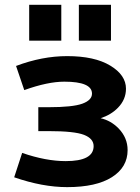

<svg xmlns="http://www.w3.org/2000/svg" viewBox="-20 -768 585 800"><path d="M101.6 -598.6V-748H235.4V-598.6ZM308.6 -598.6V-748H442.4V-598.6ZM399.4 -275.4Q442.4 -265.6 474.6 -232.4Q511.7 -193.4 511.7 -142.6Q511.7 -71.3 446.3 -29.8Q380.9 11.7 259.8 11.7Q157.2 11.7 39.1 -29.3L72.3 -130.9Q170.9 -96.7 253.9 -96.7Q370.1 -96.7 370.1 -159.2Q370.1 -190.4 330.1 -206.1Q290 -221.7 182.6 -221.7H139.6V-321.3H182.6Q282.2 -321.3 322.8 -335.9Q363.3 -350.6 363.3 -377.9Q363.3 -427.7 248 -427.7Q178.7 -427.7 81.1 -392.6L46.9 -493.2Q155.3 -534.2 259.8 -534.2Q374 -534.2 439.5 -494.6Q504.9 -455.1 504.9 -398.4Q504.9 -353.5 471.7 -319.3Q443.4 -290 399.4 -275.4Z"/></svg>

Font: Gen Shin Gothic Bold
Style: Bold
Weight: 700
Designer: [Source Han Sans]
Ryoko NISHIZUKA  (kana & ideographs); Paul D. Hunt (Latin, Greek & Cyrillic); Wenlong ZHANG  (bopomofo
Version: Version 1.002.20150607